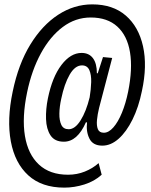

<svg xmlns="http://www.w3.org/2000/svg" viewBox="-20 -757 692 878"><path d="M274 101Q171 101 109.5 45Q48 -11 29.5 -110.5Q11 -210 38 -338Q64 -464 118.5 -553Q173 -642 246 -689.5Q319 -737 402 -737Q496 -737 555 -686Q614 -635 634 -545.5Q654 -456 629 -341Q614 -267 586 -210.5Q558 -154 522.5 -122.5Q487 -91 448 -91Q405 -91 389 -123Q373 -155 378 -197L373 -198Q334 -109 272 -109Q230 -109 211 -138Q192 -167 190.5 -212.5Q189 -258 199 -307Q219 -405 261 -460Q303 -515 353 -515Q387 -515 405 -491Q423 -467 423 -422H427L451 -496L493 -492L433 -263Q426 -234 423.5 -208.5Q421 -183 427.5 -166.5Q434 -150 455 -150Q477 -150 498.5 -174.5Q520 -199 537.5 -241.5Q555 -284 566 -338Q587 -442 574.5 -518Q562 -594 516.5 -635.5Q471 -677 395 -677Q325 -677 267 -633.5Q209 -590 167 -513Q125 -436 104 -335Q80 -220 94 -135.5Q108 -51 158 -4.5Q208 42 291 42Q332 42 368 27.5Q404 13 431 -11L445 42Q412 72 366 86.5Q320 101 274 101ZM294 -166Q323 -166 348.5 -206.5Q374 -247 390 -312Q396 -348 397 -381.5Q398 -415 388.5 -436.5Q379 -458 355 -458Q323 -458 298.5 -415.5Q274 -373 260 -305Q252 -269 251.5 -237.5Q251 -206 260.5 -186Q270 -166 294 -166Z"/></svg>

Font: Mona Sans Condensed Medium
Style: Italic
Weight: 500
Width: 3
Italic angle: -11.7°
Designer: Deni Anggara
Foundry: GitHub
Version: Version 1.001; ttfautohint (v1.8.4.7-5d5b);gftools[0.9.31]